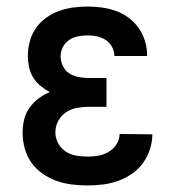

<svg xmlns="http://www.w3.org/2000/svg" viewBox="-20 -558 540 586"><path d="M248 8Q223 8 199 5Q175 2 152.5 -6Q130 -14 110 -28Q90 -42 76 -61.5Q62 -81 55.5 -105Q49 -129 49 -153Q49 -173 53.5 -192.5Q58 -212 69.5 -228.5Q81 -245 97 -257Q113 -269 132 -277Q117 -285 103.5 -296Q90 -307 81 -322Q72 -337 68.5 -354Q65 -371 65 -388Q65 -410 71 -432Q77 -454 89.5 -472Q102 -490 120.5 -503.5Q139 -517 160 -524.5Q181 -532 203 -535Q225 -538 247 -538Q269 -538 291 -535Q313 -532 334 -524.5Q355 -517 373 -503.5Q391 -490 403.5 -472Q416 -454 422.5 -432.5Q429 -411 429 -389Q429 -389 429 -388.5Q429 -388 429 -387H329Q329 -387 329 -387.5Q329 -388 329 -388Q329 -402 321.5 -415.5Q314 -429 302 -436.5Q290 -444 276 -447Q262 -450 247 -450Q233 -450 218 -447Q203 -444 191 -436Q179 -428 172 -414.5Q165 -401 165 -386Q165 -371 172 -356.5Q179 -342 191.5 -334Q204 -326 219.5 -323Q235 -320 250 -320H305V-232H250Q232 -232 214 -228.5Q196 -225 181 -215Q166 -205 157.5 -188.5Q149 -172 149 -154Q149 -137 157.5 -121Q166 -105 180.5 -95.5Q195 -86 212.5 -83Q230 -80 248 -80Q264 -80 280.5 -83Q297 -86 311.5 -94.5Q326 -103 335.5 -117.5Q345 -132 345 -149L445 -148Q445 -125 437.5 -102Q430 -79 416 -60Q402 -41 382.5 -27.5Q363 -14 340.5 -6Q318 2 294.5 5Q271 8 248 8Z"/></svg>

Font: Iosevka Slab Semibold
Style: Regular
Weight: 600
Monospace: yes
Designer: Belleve Invis
Foundry: Belleve Invis
Version: Version 11.1.1; ttfautohint (v1.8.3)